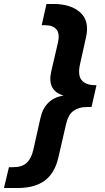

<svg xmlns="http://www.w3.org/2000/svg" viewBox="-96 -756 529 967"><path d="M-76 191 -51 86H-29Q15 86 38.5 64Q62 42 72 -2L108 -163Q130 -259 224 -275Q140 -299 162 -396L196 -542Q206 -587 188 -608Q170 -629 132 -629H114L138 -736H173Q261 -736 308.5 -693Q356 -650 337 -567L308 -437Q294 -378 315 -352.5Q336 -327 384 -327H390L365 -217H341Q301 -217 274.5 -198Q248 -179 237 -132L198 37Q180 116 129.5 153.5Q79 191 -8 191Z"/></svg>

Font: Work Sans
Style: Bold Italic
Weight: 700
Italic angle: -13°
Designer: Wei Huang
Foundry: Wei Huang
Version: Version 2.010; ttfautohint (v1.8.3)